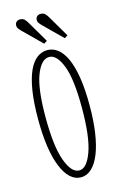

<svg xmlns="http://www.w3.org/2000/svg" viewBox="-109 -724 490 784"><g transform="rotate(-15 136.0 -332.0)"><path d="M134 11Q108.5 11 88.2 -8Q68 -27 53.8 -62.8Q39.5 -98.5 32.2 -149.2Q25 -200 25 -263.5Q25 -333 33 -383Q41 -433 55.5 -464.8Q70 -496.5 90 -511.5Q110 -526.5 134 -526.5Q157.5 -526.5 177.2 -511.5Q197 -496.5 211.8 -464.8Q226.5 -433 234.8 -383Q243 -333 243 -263.5Q243 -200 235.5 -149.2Q228 -98.5 213.8 -62.8Q199.5 -27 179.2 -8Q159 11 134 11ZM134 -18Q166 -18 188 -79Q210 -140 210 -263.5Q210 -384.5 188 -441Q166 -497.5 134 -497.5Q101 -497.5 78.8 -441Q56.5 -384.5 56.5 -263.5Q56.5 -140 78.8 -79Q101 -18 134 -18ZM216 -555 140 -630Q133 -637 128.8 -642.8Q124.5 -648.5 124.5 -655Q124.5 -666 130.8 -671.2Q137 -676.5 145 -676.5Q158.5 -676.5 165.2 -669.2Q172 -662 177 -653L229.5 -563.5ZM129 -555 53 -630Q46 -637 41.8 -642.8Q37.5 -648.5 37.5 -655Q37.5 -666 43.8 -671.2Q50 -676.5 58 -676.5Q71.5 -676.5 78.2 -669.2Q85 -662 90 -653L142.5 -563.5Z"/></g></svg>

Font: Imbue Thin 10pt Thin
Style: Regular
Weight: 250
Version: Version 1.102